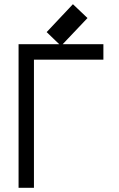

<svg xmlns="http://www.w3.org/2000/svg" viewBox="-20 -894 565 914"><path d="M270.5 -675.3 202.1 -741.2 327.1 -874 396.5 -808.1ZM68.4 0V-683.6H472.2V-609.9H141.6V0Z"/></svg>

Font: Anka/Coder Condensed
Style: Regular
Weight: 400
Width: 4
Monospace: yes
Version: Version 1.100